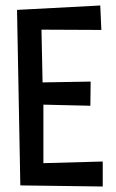

<svg xmlns="http://www.w3.org/2000/svg" viewBox="-20 -676 424 699"><path d="M42 -640 345 -656 349 -567 131 -568 135 -376 310 -379 309 -291 138 -295V-82L354 -88V3L54 -1Z"/></svg>

Font: Fresca
Style: Regular
Weight: 400
Designer: Iván Moreno
Foundry: Fontstage
Version: Version 1.001